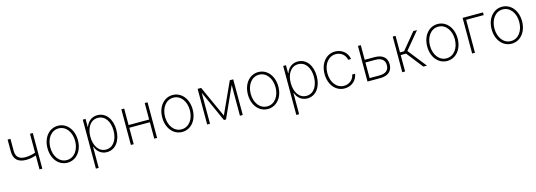

<svg xmlns="http://www.w3.org/2000/svg" viewBox="13 -1594 7924 2839"><g transform="rotate(-15 3975.0 -175.0)"><path d="M474.4 -545.5H431.5V-255.7C379.6 -238.6 330.3 -228.3 277.3 -228.3C184.3 -228.3 133.2 -268.5 133.2 -366.5V-547.9H89.8V-366.5C89.8 -244 157.3 -187.5 278.8 -187.1C329.5 -186.8 373.6 -195.3 431.5 -213.8V0H474.4Z M859 11.4C994 11.4 1092 -107.2 1092 -271C1092 -434.7 993.6 -553.6 859 -553.6C724.1 -553.6 626.1 -435 626.1 -271C626.1 -107.2 724.1 11.4 859 11.4ZM859 -28.8C744.3 -28.8 669 -135.7 669 -271C669 -405.5 745 -513.1 859 -513.1C973.4 -513.1 1049 -405.9 1049 -271C1049 -135.7 973.7 -28.8 859 -28.8Z M1239.7 204.5H1282.7V-119H1286.9C1312.1 -48.3 1370.4 11.4 1463.1 11.4C1593.8 11.4 1680.4 -106.5 1680.4 -271.3C1680.4 -436.1 1594.5 -553.6 1462.7 -553.6C1368.6 -553.6 1312.9 -493.6 1286.9 -423.7H1282V-545.5H1239.7ZM1282.3 -271.7C1282.3 -410.9 1348 -513.1 1459.5 -513.1C1572.1 -513.1 1637.4 -408.7 1637.4 -271.7C1637.4 -134.6 1571 -28.8 1459.5 -28.8C1349.1 -28.8 1282.3 -132.1 1282.3 -271.7Z M1873.2 -545.5H1829.9V0H1873.2V-251.8H2187.9V0H2231.2V-545.5H2187.9V-293H1873.2Z M2615.4 11.4C2750.4 11.4 2848.4 -107.2 2848.4 -271C2848.4 -434.7 2750 -553.6 2615.4 -553.6C2480.5 -553.6 2382.5 -435 2382.5 -271C2382.5 -107.2 2480.5 11.4 2615.4 11.4ZM2615.4 -28.8C2500.7 -28.8 2425.4 -135.7 2425.4 -271C2425.4 -405.5 2501.4 -513.1 2615.4 -513.1C2729.8 -513.1 2805.4 -405.9 2805.4 -271C2805.4 -135.7 2730.1 -28.8 2615.4 -28.8Z M3270.2 -63.6 3051.5 -545.5H2997.9V0H3041.2V-473.7L3254.3 0H3286.2L3499.3 -470.9V0H3542.6V-545.5H3490.1Z M3926.8 11.4C4061.8 11.4 4159.8 -107.2 4159.8 -271C4159.8 -434.7 4061.4 -553.6 3926.8 -553.6C3791.9 -553.6 3693.9 -435 3693.9 -271C3693.9 -107.2 3791.9 11.4 3926.8 11.4ZM3926.8 -28.8C3812.1 -28.8 3736.9 -135.7 3736.9 -271C3736.9 -405.5 3812.9 -513.1 3926.8 -513.1C4041.2 -513.1 4116.8 -405.9 4116.8 -271C4116.8 -135.7 4041.5 -28.8 3926.8 -28.8Z M4307.5 204.5H4350.5V-119H4354.8C4380 -48.3 4438.2 11.4 4530.9 11.4C4661.6 11.4 4748.2 -106.5 4748.2 -271.3C4748.2 -436.1 4662.3 -553.6 4530.5 -553.6C4436.4 -553.6 4380.7 -493.6 4354.8 -423.7H4349.8V-545.5H4307.5ZM4350.1 -271.7C4350.1 -410.9 4415.8 -513.1 4527.3 -513.1C4639.9 -513.1 4705.3 -408.7 4705.3 -271.7C4705.3 -134.6 4638.8 -28.8 4527.3 -28.8C4416.9 -28.8 4350.1 -132.1 4350.1 -271.7Z M5102.3 11.4C5208.8 11.4 5289.1 -58.2 5304.7 -159.1H5260.7C5246.4 -79.9 5182.2 -28.8 5102.3 -28.8C4988.3 -28.8 4910.5 -132.8 4910.5 -271.7C4910.5 -412.3 4991.5 -513.1 5102.3 -513.1C5184.3 -513.1 5245.7 -458.5 5259.6 -384.9H5303.6C5287.6 -485.4 5205.3 -553.6 5101.9 -553.6C4963.8 -553.6 4867.5 -432.9 4867.5 -271C4867.5 -109 4963.1 11.4 5102.3 11.4Z M5495.4 -321.4V-545.5H5452.1V0H5647.7C5765.3 0 5834.9 -57.2 5834.9 -161.9C5834.9 -266.3 5765.3 -321.4 5647.7 -321.4ZM5495.4 -280.2H5647.7C5735.8 -280.2 5791.5 -241.8 5791.5 -160.5C5791.5 -78.8 5735.8 -41.2 5647.7 -41.2H5495.4Z M5984.4 0H6027.7V-251.1H6110.1L6306.8 0H6362.2L6138.5 -283.7L6355.8 -545.5H6299.7L6090.6 -292.3H6027.7V-545.5H5984.4Z M6671.5 11.4C6806.5 11.4 6904.5 -107.2 6904.5 -271C6904.5 -434.7 6806.1 -553.6 6671.5 -553.6C6536.6 -553.6 6438.6 -435 6438.6 -271C6438.6 -107.2 6536.6 11.4 6671.5 11.4ZM6671.5 -28.8C6556.8 -28.8 6481.5 -135.7 6481.5 -271C6481.5 -405.5 6557.5 -513.1 6671.5 -513.1C6785.9 -513.1 6861.5 -405.9 6861.5 -271C6861.5 -135.7 6786.2 -28.8 6671.5 -28.8Z M7366.1 -545.5H7054V0H7097.3V-504.3H7366.1Z M7657.7 11.4C7792.6 11.4 7890.6 -107.2 7890.6 -271C7890.6 -434.7 7792.3 -553.6 7657.7 -553.6C7522.7 -553.6 7424.7 -435 7424.7 -271C7424.7 -107.2 7522.7 11.4 7657.7 11.4ZM7657.7 -28.8C7543 -28.8 7467.7 -135.7 7467.7 -271C7467.7 -405.5 7543.7 -513.1 7657.7 -513.1C7772 -513.1 7847.7 -405.9 7847.7 -271C7847.7 -135.7 7772.4 -28.8 7657.7 -28.8Z"/></g></svg>

Font: Karasuma Gothic
Style: Thin
Weight: 200
Designer: Rasmus Andersson / Ryoko Ishizuka
Foundry: rsms
Version: Version 1.00